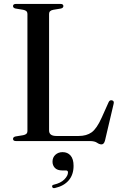

<svg xmlns="http://www.w3.org/2000/svg" viewBox="-20 -720 619 980"><path d="M291 -676.5 252 -670Q230.5 -666 230.5 -649.5V-54Q230.5 -26 267.5 -26H382Q422 -26 448 -44.8Q474 -63.5 499.5 -120.5L534 -197.5Q539.5 -210.5 551 -208Q564 -205.5 560 -190L516 -3Q511 17 498 17Q487.5 17 475.2 8.5Q463 0 438.5 0H62Q46.5 0 46.5 -11Q46.5 -20.5 59 -23.5L98.5 -30Q120 -34 120 -50.5V-649.5Q120 -666 98.5 -670L59 -676.5Q46.5 -679.5 46.5 -689Q46.5 -700 62 -700H288.5Q303.5 -700 303.5 -689Q303.5 -679.5 291 -676.5ZM298 150Q272.5 150 260.2 137Q248 124 248 105.5Q248 83.5 262.8 70Q277.5 56.5 299.5 56.5Q325 56.5 340.2 74Q355.5 91.5 355.5 126.5Q355.5 171.5 330.8 200.5Q306 229.5 261 239.5Q249 242.5 246.5 234Q243.5 225 255 222.5Q290 214.5 308.5 195.8Q327 177 327 160Q327 150 316.5 150Z"/></svg>

Font: Fraunces 72pt
Style: Regular
Weight: 400
Version: Version 1.000;[0bf87f6ff]